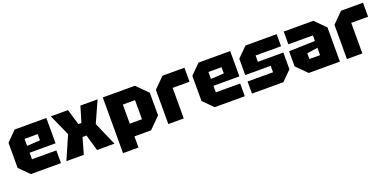

<svg xmlns="http://www.w3.org/2000/svg" viewBox="-8 -1343 4570 2267"><g transform="rotate(-20 2277.0 -210.0)"><path d="M35 -122V-438L157 -560H555V-242H229V-160H535V0H157ZM229 -328 394 -338V-416H229Z M603 0 731 -293 611 -560H827L886 -363H924L983 -560H1199L1079 -293L1207 0H988L930 -203H880L822 0Z M1264 140V-560H1667L1805 -422V-138L1667 0H1458V140ZM1611 -400H1458V-160H1611Z M1884 0V-430L2014 -560H2290V-384H2078V0Z M2345 -122V-438L2467 -560H2865V-242H2539V-160H2845V0H2467ZM2539 -328 2704 -338V-416H2539Z M2935 0V-152H3255V-233H2935V-438L3057 -560H3449V-408H3129V-329H3449V-119L3330 0Z M3518 -130V-320L3846 -330V-400H3538V-560H3910L4040 -430V0H3648ZM3712 -224V-152H3846V-244Z M4128 0V-430L4258 -560H4534V-384H4322V0Z"/></g></svg>

Font: Tektur ExtraBold
Style: Regular
Weight: 800
Designer: Adam Jagosz
Foundry: Adam Jagosz
Version: Version 1.005;gftools[0.9.30]